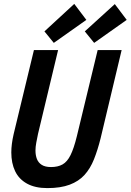

<svg xmlns="http://www.w3.org/2000/svg" viewBox="-20 -950 670 985"><path d="M223 15Q160 15 118.5 -8Q77 -31 57.5 -72Q38 -113 38 -168Q38 -189 41 -212.5Q44 -236 50 -262L154 -693H278L175 -263Q170 -239 166 -217.5Q162 -196 162 -178Q162 -153 169.5 -134Q177 -115 194.5 -104Q212 -93 242 -93Q277 -93 301 -106.5Q325 -120 342 -154.5Q359 -189 374 -250L481 -693H604L496 -240Q481 -180 462 -132.5Q443 -85 413.5 -52.5Q384 -20 337.5 -2.5Q291 15 223 15ZM256 -730 208 -789 361 -930 423 -848ZM463 -730 415 -789 569 -929 630 -848Z"/></svg>

Font: Ubuntu Sans Mono SemiBold
Style: Italic
Weight: 600
Italic angle: -13.5°
Monospace: yes
Designer: Dalton Maag Ltd
Foundry: Dalton Maag Ltd
Version: Version 1.006